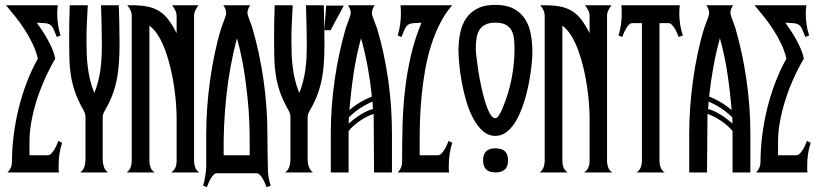

<svg xmlns="http://www.w3.org/2000/svg" viewBox="-20 -705 3349 785"><path d="M206.1 -465.3Q182.6 -425.8 163.1 -381.8Q143.6 -337.9 129.6 -293.7Q115.7 -249.5 108.2 -207Q100.6 -164.6 100.6 -127.9V-70.3H175.3Q182.6 -70.3 189.5 -77.1Q196.3 -84 202.1 -93.5Q208 -103 212.2 -113Q216.3 -123 218.8 -128.9L233.9 -121.1Q226.6 -99.1 223.1 -75.7Q219.7 -52.2 219.7 -28.8Q219.7 -21.5 219.7 -14.2Q219.7 -6.8 220.7 0H10.7Q28.8 -18.1 28.8 -42Q28.8 -95.7 35.9 -151.6Q43 -207.5 56.4 -262.2Q69.8 -316.9 89.6 -368.4Q109.4 -419.9 134.8 -465.3Q127.4 -496.6 113 -526.6Q98.6 -556.6 80.6 -584.5Q62.5 -612.3 42.5 -637.2Q22.5 -662.1 4.4 -683.6H216.3Q215.3 -675.3 214.6 -666.7Q213.9 -658.2 213.9 -649.9Q213.9 -626.5 217.3 -604Q220.7 -581.5 227.5 -560.1L212.4 -553.7Q204.1 -574.7 198.7 -586.4Q193.4 -598.1 185.5 -603.5Q177.7 -608.9 165.3 -610.1Q152.8 -611.3 130.4 -612.3Q142.1 -596.2 153.8 -578.1Q165.5 -560.1 175.8 -541.5Q186 -522.9 194.1 -503.7Q202.1 -484.4 206.1 -465.3Z M308.1 0Q320.8 -9.8 325.2 -23.7Q329.6 -37.6 329.6 -52.2V-226.6Q329.6 -236.3 325.9 -244.9Q322.3 -253.4 317.4 -261.7Q296.9 -298.8 285.9 -331.5Q274.9 -364.3 269.8 -396.7Q264.6 -429.2 263.7 -464.1Q262.7 -499 262.7 -540Q262.7 -575.7 263.2 -611.8Q263.7 -647.9 265.1 -683.6H338.9Q336.9 -647.9 335.2 -612.3Q333.5 -576.7 333.5 -541Q333.5 -513.2 334.5 -485.6Q335.4 -458 338.9 -430.9Q342.3 -403.8 348.6 -377.2Q355 -350.6 365.7 -324.7Q375.5 -349.6 381.6 -373.8Q387.7 -397.9 390.9 -422.1Q394 -446.3 395.3 -471.2Q396.5 -496.1 396.5 -522Q396.5 -563 395.3 -603.3Q394 -643.6 393.1 -683.6H465.8Q466.8 -645.5 467.8 -607.2Q468.8 -568.8 468.8 -529.8Q468.8 -493.2 467 -459Q465.3 -424.8 459.7 -391.8Q454.1 -358.9 443.1 -326.7Q432.1 -294.4 413.6 -261.7Q408.7 -253.4 404.3 -244.9Q399.9 -236.3 399.9 -226.6V-137.7V-139.2V-52.2Q399.9 -37.6 404.5 -23.7Q409.2 -9.8 421.4 0Z M679.7 0Q692.4 -8.3 697.3 -20.3Q702.1 -32.2 702.1 -46.4V-223.1Q702.1 -247.1 699.7 -280Q697.3 -313 691.9 -349.9Q686.5 -386.7 677.7 -424.6Q668.9 -462.4 656.7 -496.3Q644.5 -530.3 628.2 -557.4Q611.8 -584.5 590.8 -600.1V-46.4Q590.8 -33.2 595.5 -20.5Q600.1 -7.8 612.3 0H498Q509.3 -8.3 513.9 -20.8Q518.6 -33.2 518.6 -46.4V-639.6Q518.6 -652.3 513.4 -663.3Q508.3 -674.3 500.5 -683.6H517.6Q555.2 -683.6 582.3 -678.2Q609.4 -672.9 630.4 -659.9Q651.4 -647 668.2 -625Q685.1 -603 702.1 -569.3V-639.6Q702.1 -652.3 696.3 -663.3Q690.4 -674.3 683.6 -683.6H791.5Q784.7 -674.3 779.1 -663.3Q773.4 -652.3 773.4 -639.6V-46.4Q773.4 -33.2 778.1 -20.5Q782.7 -7.8 794.9 0Z M867.2 3.4Q859.4 3.4 852.8 10.3Q846.2 17.1 841.1 26.1Q835.9 35.2 832 44.7Q828.1 54.2 825.7 60.1L810.5 54.2Q815.9 35.6 818.8 17.1Q821.8 -1.5 823.2 -19.5V-70.3V-160.2Q823.2 -210 827.1 -265.4Q831.1 -320.8 838.9 -377.2Q846.7 -433.6 858.2 -487.8Q869.6 -542 884.3 -589.4Q885.7 -594.2 889.2 -603Q892.6 -611.8 896 -621.1Q899.4 -630.4 902.1 -638.4Q904.8 -646.5 904.8 -650.9Q904.8 -660.2 901.4 -668.5Q897.9 -676.8 893.1 -683.6H1002.9Q998 -676.8 994.9 -668.7Q991.7 -660.6 991.7 -652.3Q991.7 -647.9 994.4 -639.6Q997.1 -631.3 1000.5 -622.1Q1003.9 -612.8 1007.3 -603.8Q1010.7 -594.7 1012.2 -589.4Q1042 -486.8 1057.6 -376.7Q1073.2 -266.6 1073.2 -160.2L1074.2 -70.3Q1074.2 -39.6 1075.4 -7.6Q1076.7 24.4 1086.9 54.2L1069.8 60.1Q1067.4 54.2 1063.5 44.7Q1059.6 35.2 1054.4 26.1Q1049.3 17.1 1042.7 10.3Q1036.1 3.4 1028.3 3.4ZM948.7 -548.8Q918 -431.2 905.3 -311.3Q892.6 -191.4 894.5 -70.3H1001Q1001 -113.8 1000.5 -158.7Q1000 -203.6 996.6 -254.9Q990.7 -329.1 979.7 -403.1Q968.8 -477.1 948.7 -548.8Z M1146 0Q1158.7 -9.8 1163.1 -23.7Q1167.5 -37.6 1167.5 -52.2V-226.6Q1167.5 -236.3 1163.8 -244.9Q1160.2 -253.4 1155.3 -261.7Q1134.8 -298.8 1123.8 -331.5Q1112.8 -364.3 1107.7 -396.7Q1102.5 -429.2 1101.6 -464.1Q1100.6 -499 1100.6 -540Q1100.6 -575.7 1101.1 -611.8Q1101.6 -647.9 1103 -683.6H1176.8Q1174.8 -647.9 1173.1 -612.3Q1171.4 -576.7 1171.4 -541Q1171.4 -513.2 1172.4 -485.6Q1173.3 -458 1176.8 -430.9Q1180.2 -403.8 1186.5 -377.2Q1192.9 -350.6 1203.6 -324.7Q1213.4 -349.6 1219.5 -373.8Q1225.6 -397.9 1228.8 -422.1Q1231.9 -446.3 1233.2 -471.2Q1234.4 -496.1 1234.4 -522Q1234.4 -563 1233.2 -603.3Q1231.9 -643.6 1231 -683.6H1303.7Q1304.7 -645.5 1305.7 -607.2Q1306.6 -568.8 1306.6 -529.8Q1306.6 -493.2 1304.9 -459Q1303.2 -424.8 1297.6 -391.8Q1292 -358.9 1281 -326.7Q1270 -294.4 1251.5 -261.7Q1246.6 -253.4 1242.2 -244.9Q1237.8 -236.3 1237.8 -226.6V-137.7V-139.2V-52.2Q1237.8 -37.6 1242.4 -23.7Q1247.1 -9.8 1259.3 0Z M1313.5 -682.1H1385.7L1331.5 -581.5H1306.2ZM1512.2 -683.6Q1507.3 -676.8 1503.9 -668.5Q1500.5 -660.2 1500.5 -650.9Q1500.5 -646.5 1503.2 -638.4Q1505.9 -630.4 1509.3 -621.1Q1512.7 -611.8 1516.4 -603Q1520 -594.2 1521.5 -589.4Q1536.6 -539.6 1548.1 -485.8Q1559.6 -432.1 1567.4 -377.2Q1575.2 -322.3 1578.9 -267.1Q1582.5 -211.9 1582.5 -160.2V0H1509.3Q1509.3 -60.5 1508.5 -119.6Q1507.8 -178.7 1507.8 -239.3Q1495.1 -235.4 1480.5 -228Q1465.8 -220.7 1451.9 -211.2Q1438 -201.7 1425.5 -190.7Q1413.1 -179.7 1405.3 -168.9V0H1332.5V-160.2Q1332.5 -267.6 1348.1 -377Q1363.8 -486.3 1393.6 -589.4Q1395 -594.7 1398.4 -603.8Q1401.9 -612.8 1405.3 -622.1Q1408.7 -631.3 1411.4 -639.6Q1414.1 -647.9 1414.1 -652.3Q1414.1 -660.6 1410.6 -668.7Q1407.2 -676.8 1402.8 -683.6ZM1408.7 -254.9Q1429.2 -272.9 1452.4 -286.6Q1475.6 -300.3 1500.5 -310.5Q1494.1 -371.1 1483.4 -430.4Q1472.7 -489.7 1456.1 -548.8Q1436.5 -477.1 1425.5 -403.1Q1414.6 -329.1 1408.7 -254.9ZM1503.4 -289.6Q1448.2 -266.6 1406.2 -225.1Q1406.2 -219.2 1406.2 -212.6Q1406.2 -206.1 1405.3 -199.7Q1416 -209 1427.7 -218Q1439.5 -227.1 1452.1 -235.1Q1464.8 -243.2 1478 -249.5Q1491.2 -255.9 1504.9 -259.3Q1504.4 -266.6 1503.9 -274.4Q1503.4 -282.2 1503.4 -289.6Z M1829.1 -683.6Q1799.8 -650.4 1778.6 -608.2Q1757.3 -565.9 1742.4 -518.6Q1727.5 -471.2 1718.5 -420.2Q1709.5 -369.1 1704.3 -318.4Q1699.2 -267.6 1697.5 -219Q1695.8 -170.4 1695.8 -127.9V-70.3H1770.5Q1777.8 -70.3 1784.7 -77.1Q1791.5 -84 1797.4 -93.5Q1803.2 -103 1807.4 -113Q1811.5 -123 1814 -128.9L1829.1 -121.1Q1821.8 -99.1 1818.4 -75.7Q1814.9 -52.2 1814.9 -28.8Q1814.9 -21.5 1814.9 -14.2Q1814.9 -6.8 1815.9 0H1606Q1624 -18.1 1624 -42Q1624 -115.2 1625.7 -187.7Q1627.4 -260.3 1635.3 -331.5Q1643.1 -402.8 1658.9 -473.1Q1674.8 -543.5 1703.1 -612.3Q1681.2 -611.3 1668.5 -610.1Q1655.8 -608.9 1648.2 -603.5Q1640.6 -598.1 1635 -586.4Q1629.4 -574.7 1621.1 -553.7L1606 -560.1Q1619.1 -602.5 1619.1 -649.9Q1619.1 -666.5 1617.7 -683.6H1829.1Z M2005.4 0Q1955.1 0 1955.1 -49.8Q1955.1 -98.6 2005.4 -98.6Q2030.8 -98.6 2043.9 -86.9Q2057.1 -75.2 2057.1 -49.8Q2057.1 -23.4 2043.9 -11.7Q2030.8 0 2005.4 0ZM2005.4 -685.1Q2050.3 -685.1 2079.6 -669.7Q2108.9 -654.3 2126 -628.2Q2143.1 -602.1 2149.9 -567.1Q2156.7 -532.2 2156.7 -493.2Q2156.7 -477.5 2154.8 -454.3Q2152.8 -431.2 2148.9 -404.1Q2145 -377 2138.7 -347.7Q2132.3 -318.4 2123.5 -290Q2114.7 -261.7 2103 -236.1Q2091.3 -210.4 2076.7 -191.2Q2062 -171.9 2044.2 -160.6Q2026.4 -149.4 2005.4 -149.4Q1976.6 -149.4 1954.1 -169.2Q1931.6 -189 1914.8 -220.7Q1897.9 -252.4 1886.5 -291.5Q1875 -330.6 1867.9 -369.4Q1860.8 -408.2 1857.7 -442.4Q1854.5 -476.6 1854.5 -498Q1854.5 -536.6 1861.6 -570.8Q1868.7 -605 1886 -630.4Q1903.3 -655.8 1932.4 -670.4Q1961.4 -685.1 2005.4 -685.1ZM2083.5 -502.9Q2083.5 -525.4 2081.5 -545.4Q2079.6 -565.4 2071.5 -580.3Q2063.5 -595.2 2047.9 -603.8Q2032.2 -612.3 2005.4 -612.3Q1979.5 -612.3 1963.6 -604Q1947.8 -595.7 1939.2 -581.1Q1930.7 -566.4 1928 -546.9Q1925.3 -527.3 1925.3 -504.9Q1925.3 -496.1 1928 -471.7Q1930.7 -447.3 1935.5 -415.8Q1940.4 -384.3 1947.8 -350.1Q1955.1 -315.9 1963.9 -287.4Q1972.7 -258.8 1983.2 -240.2Q1993.7 -221.7 2005.4 -221.7Q2012.2 -221.7 2019.5 -232.9Q2026.9 -244.1 2033 -258.3Q2039.1 -272.5 2043.9 -286.1Q2048.8 -299.8 2050.3 -304.2Q2066.4 -350.1 2075 -402.1Q2083.5 -454.1 2083.5 -502.9Z M2368.2 0Q2380.9 -8.3 2385.7 -20.3Q2390.6 -32.2 2390.6 -46.4V-223.1Q2390.6 -247.1 2388.2 -280Q2385.7 -313 2380.4 -349.9Q2375 -386.7 2366.2 -424.6Q2357.4 -462.4 2345.2 -496.3Q2333 -530.3 2316.7 -557.4Q2300.3 -584.5 2279.3 -600.1V-46.4Q2279.3 -33.2 2283.9 -20.5Q2288.6 -7.8 2300.8 0H2186.5Q2197.8 -8.3 2202.4 -20.8Q2207 -33.2 2207 -46.4V-639.6Q2207 -652.3 2201.9 -663.3Q2196.8 -674.3 2189 -683.6H2206.1Q2243.7 -683.6 2270.8 -678.2Q2297.9 -672.9 2318.8 -659.9Q2339.8 -647 2356.7 -625Q2373.5 -603 2390.6 -569.3V-639.6Q2390.6 -652.3 2384.8 -663.3Q2378.9 -674.3 2372.1 -683.6H2480Q2473.1 -674.3 2467.5 -663.3Q2461.9 -652.3 2461.9 -639.6V-46.4Q2461.9 -33.2 2466.6 -20.5Q2471.2 -7.8 2483.4 0Z M2583 0Q2594.7 -7.8 2599.6 -20.5Q2604.5 -33.2 2604.5 -46.4V-610.4H2565.9Q2557.6 -610.4 2551 -603.5Q2544.4 -596.7 2539.3 -587.6Q2534.2 -578.6 2530.3 -569.1Q2526.4 -559.6 2523.9 -553.7L2508.8 -560.1Q2522 -602.5 2522 -649.9Q2522 -666.5 2520.5 -683.6H2759.3Q2755.9 -652.8 2758.8 -621.3Q2761.7 -589.8 2772 -560.1L2754.9 -553.7Q2752.4 -559.6 2748.5 -569.1Q2744.6 -578.6 2739.3 -587.6Q2733.9 -596.7 2727.3 -603.5Q2720.7 -610.4 2712.9 -610.4H2676.3V-46.4Q2676.3 -33.2 2680.9 -20.5Q2685.5 -7.8 2697.8 0Z M2977.5 -683.6Q2972.7 -676.8 2969.5 -668.7Q2966.3 -660.6 2966.3 -652.3Q2966.3 -647.9 2969 -639.6Q2971.7 -631.3 2975.1 -622.1Q2978.5 -612.8 2981.9 -603.8Q2985.4 -594.7 2986.8 -589.4Q3016.6 -486.8 3032.2 -376.7Q3047.9 -266.6 3047.9 -160.2V0H2975.1V-168.9Q2966.8 -179.7 2954.3 -190.7Q2941.9 -201.7 2927.7 -211.2Q2913.6 -220.7 2899.2 -228Q2884.8 -235.4 2872.6 -239.3Q2872.6 -178.7 2871.6 -119.6Q2870.6 -60.5 2870.6 0H2797.9V-160.2Q2797.9 -210 2801.8 -265.4Q2805.7 -320.8 2813.5 -377.2Q2821.3 -433.6 2832.8 -487.8Q2844.2 -542 2858.9 -589.4Q2860.4 -594.2 2863.8 -603Q2867.2 -611.8 2870.6 -621.1Q2874 -630.4 2876.7 -638.4Q2879.4 -646.5 2879.4 -650.9Q2879.4 -660.2 2876 -668.5Q2872.6 -676.8 2867.7 -683.6ZM2971.2 -254.9Q2965.3 -329.1 2954.3 -403.1Q2943.4 -477.1 2923.3 -548.8Q2907.2 -489.7 2896.5 -430.4Q2885.7 -371.1 2879.4 -310.5Q2904.8 -300.3 2927.7 -286.6Q2950.7 -272.9 2971.2 -254.9ZM2877 -289.6Q2877 -282.2 2876.5 -274.4Q2876 -266.6 2875 -259.3Q2888.7 -255.9 2902.1 -249.5Q2915.5 -243.2 2928.2 -235.1Q2940.9 -227.1 2952.6 -218Q2964.4 -209 2975.1 -199.7Q2974.1 -206.1 2974.1 -212.6Q2974.1 -219.2 2974.1 -225.1Q2932.1 -266.6 2877 -289.6Z M3266.6 -465.3Q3243.2 -425.8 3223.6 -381.8Q3204.1 -337.9 3190.2 -293.7Q3176.3 -249.5 3168.7 -207Q3161.1 -164.6 3161.1 -127.9V-70.3H3235.8Q3243.2 -70.3 3250 -77.1Q3256.8 -84 3262.7 -93.5Q3268.6 -103 3272.7 -113Q3276.9 -123 3279.3 -128.9L3294.4 -121.1Q3287.1 -99.1 3283.7 -75.7Q3280.3 -52.2 3280.3 -28.8Q3280.3 -21.5 3280.3 -14.2Q3280.3 -6.8 3281.2 0H3071.3Q3089.4 -18.1 3089.4 -42Q3089.4 -95.7 3096.4 -151.6Q3103.5 -207.5 3116.9 -262.2Q3130.4 -316.9 3150.1 -368.4Q3169.9 -419.9 3195.3 -465.3Q3188 -496.6 3173.6 -526.6Q3159.2 -556.6 3141.1 -584.5Q3123 -612.3 3103 -637.2Q3083 -662.1 3064.9 -683.6H3276.9Q3275.9 -675.3 3275.1 -666.7Q3274.4 -658.2 3274.4 -649.9Q3274.4 -626.5 3277.8 -604Q3281.2 -581.5 3288.1 -560.1L3272.9 -553.7Q3264.6 -574.7 3259.3 -586.4Q3253.9 -598.1 3246.1 -603.5Q3238.3 -608.9 3225.8 -610.1Q3213.4 -611.3 3190.9 -612.3Q3202.6 -596.2 3214.4 -578.1Q3226.1 -560.1 3236.3 -541.5Q3246.6 -522.9 3254.6 -503.7Q3262.7 -484.4 3266.6 -465.3Z"/></svg>

Font: XAYAX
Style: Regular
Weight: 400
Designer: Peter Wiegel
Foundry: Peter Wiegel
Version: Version 1.000 2009 initial release